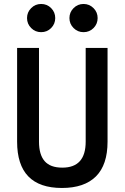

<svg xmlns="http://www.w3.org/2000/svg" viewBox="-20 -934 626 964"><path d="M291 9.8Q65.9 9.8 65.9 -222.7V-693.4H175.8V-222.7Q175.8 -157.7 204.1 -125Q232.4 -92.3 293 -92.3Q410.2 -92.3 410.2 -222.7V-693.4H520V-222.7Q520 -106.4 461.7 -48.3Q403.3 9.8 291 9.8ZM399.4 -772.5Q370.1 -772.5 349.4 -793.2Q328.6 -814 328.6 -843.3Q328.6 -872.6 349.4 -893.3Q370.1 -914.1 399.4 -914.1Q428.7 -914.1 449.5 -893.3Q470.2 -872.6 470.2 -843.3Q470.2 -814 449.7 -793.2Q429.2 -772.5 399.4 -772.5ZM186.5 -772.5Q157.2 -772.5 136.5 -793.2Q115.7 -814 115.7 -843.3Q115.7 -872.6 136.5 -893.3Q157.2 -914.1 186.5 -914.1Q216.3 -914.1 236.8 -893.3Q257.3 -872.6 257.3 -843.3Q257.3 -814 236.8 -793.2Q216.3 -772.5 186.5 -772.5Z"/></svg>

Font: Cascadia Mono Medium
Style: Regular
Weight: 500
Monospace: yes
Designer: Aaron Bell
Foundry: Saja Typeworks
Version: Version 2407.024